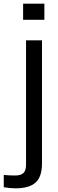

<svg xmlns="http://www.w3.org/2000/svg" viewBox="-90 -820 314 1047"><path d="M36 -712V-800H152V-712ZM-6 207Q-20.5 207 -38 205.2Q-55.5 203.5 -69.5 201V134Q-57 135.5 -39.5 136.2Q-22 137 -7 137Q23.5 137 37.8 123.5Q52 110 52 77.5V-600H139V71.5Q139 143.5 104.2 175.2Q69.5 207 -6 207Z"/></svg>

Font: Big Shoulders Stencil Display SemiBold
Style: Regular
Weight: 600
Designer: Patric King
Foundry: XO Type Co
Version: Version 1.000